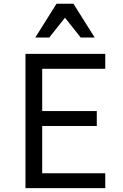

<svg xmlns="http://www.w3.org/2000/svg" viewBox="-20 -981 640 1001"><path d="M112.8 0H528.8V-77.6H200V-324.2H484.6V-401.8H200V-622.4H528.8V-700H112.8ZM164 -785.4H236.8L318.8 -888.6L400.8 -785.4H473.6L363 -961.4H274.6Z"/></svg>

Font: CommitMonoV143 ExtLt
Style: Regular
Weight: 200
Monospace: yes
Designer: Eigil Nikolajsen
Foundry: Eigil Nikolajsen
Version: Version 1.143